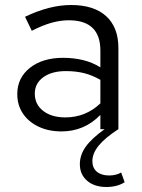

<svg xmlns="http://www.w3.org/2000/svg" viewBox="-20 -516 566 767"><path d="M405 231Q357 231 328 206Q299 181 299 140Q299 103 322.5 70Q346 37 398 0H381V-57Q349 -24 310 -7.5Q271 9 226 9Q174 9 134 -10Q94 -29 71.5 -62.5Q49 -96 49 -140Q49 -205 99.5 -245Q150 -285 232 -285Q274 -285 311.5 -276Q349 -267 381 -247V-314Q381 -435 255 -435Q221 -435 185.5 -425Q150 -415 107 -393L80 -449Q178 -496 264 -496Q355 -496 404 -451.5Q453 -407 453 -324V0Q399 35 374 66Q349 97 349 128Q349 155 367 170Q385 185 416 185Q429 185 442 182Q455 179 464 173L478 212Q448 231 405 231ZM241 -47Q322 -47 381 -103V-197Q350 -215 317 -223.5Q284 -232 243 -232Q187 -232 153 -207.5Q119 -183 119 -142Q119 -99 152.5 -73Q186 -47 241 -47Z"/></svg>

Font: Red Hat Text VF
Style: Regular
Weight: 400
Designer: Pentagram, MCKL
Foundry: Pentagram, MCKL
Version: Version 1.023